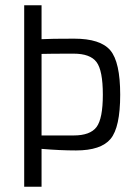

<svg xmlns="http://www.w3.org/2000/svg" viewBox="-20 -710 516 730"><path d="M262 -563Q362 -563 399.5 -518.5Q437 -474 437 -350Q437 -226 400.5 -182Q364 -138 269 -138Q208 -138 138 -144V0H72V-690H138V-561Q171 -563 262 -563ZM138 -195H260Q323 -195 347 -227Q371 -259 371 -350Q371 -442 347 -474Q323 -506 260 -506Q170 -506 138 -505Z"/></svg>

Font: exo2condensed_l
Style: Regular
Weight: 300
Width: 3
Designer: Natanael Gama
Version: Version 1.001;PS 001.001;hotconv 1.0.70;makeotf.lib2.5.58329